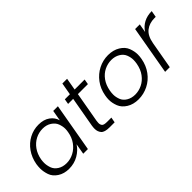

<svg xmlns="http://www.w3.org/2000/svg" viewBox="36 -1355 2036 2036"><g transform="rotate(-45 1054.0 -337.5)"><path d="M96 -274Q111 -358 156 -421.5Q201 -485 266.5 -519.5Q332 -554 407 -554Q485 -554 535 -518Q585 -482 600 -426L621 -546H691L595 0H525L546 -121Q511 -65 448 -28.5Q385 8 307 8Q233 8 179.5 -27Q126 -62 108.5 -113.5Q91 -165 91 -212Q91 -241 96 -274ZM573 -273Q578 -299 578 -322Q578 -359 563 -399Q548 -439 506.5 -466Q465 -493 409 -493Q351 -493 300.5 -467Q250 -441 214.5 -391.5Q179 -342 167 -274Q163 -248 163 -225Q163 -188 177 -147Q191 -106 232 -79.5Q273 -53 331 -53Q387 -53 438.5 -80Q490 -107 526 -157Q562 -207 573 -273Z M932 -487 872 -148Q869 -130 869 -116Q869 -91 882 -75.5Q895 -60 943 -60H1007L996 0H921Q847 0 822 -29Q797 -58 797 -102Q797 -123 801 -148L861 -487H785L795 -546H871L895 -683H966L942 -546H1092L1082 -487Z M1349 8Q1272 8 1216.5 -26.5Q1161 -61 1141 -112.5Q1121 -164 1121 -212Q1121 -241 1127 -273Q1142 -358 1189.5 -421.5Q1237 -485 1305 -519.5Q1373 -554 1450 -554Q1527 -554 1583.5 -519.5Q1640 -485 1659.5 -433.5Q1679 -382 1679 -335Q1679 -306 1673 -273Q1658 -189 1611 -125Q1564 -61 1495 -26.5Q1426 8 1349 8ZM1359 -53Q1413 -53 1463.5 -77.5Q1514 -102 1551 -151.5Q1588 -201 1601 -273Q1606 -302 1606 -327Q1606 -365 1590.5 -404.5Q1575 -444 1533.5 -468.5Q1492 -493 1438 -493Q1384 -493 1333.5 -468.5Q1283 -444 1247 -394.5Q1211 -345 1198 -273Q1193 -244 1193 -218Q1193 -181 1208 -141.5Q1223 -102 1264 -77.5Q1305 -53 1359 -53Z M1902 -449Q1934 -500 1986.5 -528Q2039 -556 2108 -556L2095 -483H2076Q2000 -483 1947 -442Q1894 -401 1877 -305L1823 0H1753L1849 -546H1919Z"/></g></svg>

Font: Fz Poppins Light
Style: Italic
Weight: 300
Italic angle: -10°
Designer: Ninad Kale (Devanagari), Jonny Pinhorn (Latin)
Foundry: Indian Type Foundry
Version: Vit hóa bi Vntype.Com & FontZin.Com